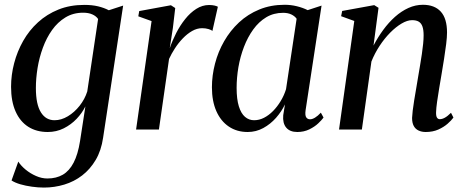

<svg xmlns="http://www.w3.org/2000/svg" viewBox="-20 -556 1996 824"><path d="M422.5 35Q414.5 90 390.8 130.2Q367 170.5 332.5 197Q298 223.5 255.8 236.2Q213.5 249 168.5 249Q143.5 249 116.8 245.2Q90 241.5 67 234.8Q44 228 29.5 218.5L58.5 137.5Q70 155.5 90 172Q110 188.5 134.5 199.2Q159 210 183.5 210Q221.5 210 249.5 193.8Q277.5 177.5 296 142Q314.5 106.5 323.5 49.5L346.5 -99.5Q332.5 -71 308.8 -46Q285 -21 253.5 -5.2Q222 10.5 185 10.5Q136.5 10.5 101.2 -12Q66 -34.5 46.8 -77.8Q27.5 -121 27.5 -183.5Q27.5 -234.5 40.8 -285Q54 -335.5 79.5 -380.5Q105 -425.5 143 -460.2Q181 -495 230.8 -515Q280.5 -535 342 -535Q375 -535 401 -528.8Q427 -522.5 447 -512L508.5 -532ZM401 -474.5Q392.5 -487 376.2 -494.2Q360 -501.5 337 -501.5Q294 -501.5 260.8 -481.2Q227.5 -461 203.5 -427.2Q179.5 -393.5 164 -351.2Q148.5 -309 141.2 -264.2Q134 -219.5 134 -178.5Q134 -142.5 139.5 -116.5Q145 -90.5 155.8 -73.5Q166.5 -56.5 181.2 -48.2Q196 -40 214 -40Q243 -40 271.2 -57Q299.5 -74 321.8 -102.2Q344 -130.5 354.5 -163.5Z M564 0 630.5 -465.5 573.5 -486 577.5 -508.5 713.5 -533.5 732 -521.5 722 -436.5 708.5 -349Q719.5 -381.5 736.2 -414.2Q753 -447 774.8 -474.2Q796.5 -501.5 822.5 -518Q848.5 -534.5 877 -534.5Q891 -534.5 900.5 -532.2Q910 -530 915 -527L891.5 -423Q887.5 -427.5 875 -431.2Q862.5 -435 847.5 -435Q825.5 -435 804.5 -423Q783.5 -411 764.5 -391.2Q745.5 -371.5 730.5 -348.2Q715.5 -325 705.5 -303L662 0Z M1291.5 -83Q1288.5 -61 1294.2 -52.5Q1300 -44 1310.5 -44Q1320 -44 1331.8 -51Q1343.5 -58 1357 -72.5L1368.5 -51.5Q1361.5 -41.5 1346 -26.8Q1330.5 -12 1307.5 -0.8Q1284.5 10.5 1256 10.5Q1224 10.5 1208.2 -8.5Q1192.5 -27.5 1195.5 -61.5L1203 -108Q1188.5 -77.5 1164.8 -50.5Q1141 -23.5 1110 -6.5Q1079 10.5 1043 10.5Q996.5 10.5 962 -12.8Q927.5 -36 908.5 -79Q889.5 -122 889.5 -181.5Q889.5 -232 902.8 -283Q916 -334 942 -379.2Q968 -424.5 1005.8 -459.8Q1043.5 -495 1092.8 -515.2Q1142 -535.5 1201.5 -535.5Q1228.5 -535.5 1254 -529.2Q1279.5 -523 1300.5 -512.5L1360 -532ZM1253 -475.5Q1245 -487 1230.2 -494Q1215.5 -501 1195 -501Q1154.5 -501 1122.5 -481.8Q1090.5 -462.5 1066.8 -429.5Q1043 -396.5 1027 -354.8Q1011 -313 1003.2 -267.8Q995.5 -222.5 995.5 -179Q995.5 -130.5 1005 -99.8Q1014.5 -69 1031.5 -54.5Q1048.5 -40 1070.5 -40Q1092.5 -40 1113 -50.5Q1133.5 -61 1151.8 -79.5Q1170 -98 1184.5 -122Q1199 -146 1207.5 -173Z M1583 -360.5Q1601.5 -396 1624.8 -427.8Q1648 -459.5 1675.2 -483.8Q1702.5 -508 1732.8 -521.8Q1763 -535.5 1795 -535.5Q1845 -535.5 1871.8 -506Q1898.5 -476.5 1898.5 -416.5Q1898.5 -396.5 1894.8 -366.8Q1891 -337 1885.8 -303.5Q1880.5 -270 1875 -237.5Q1870 -208 1864.8 -177Q1859.5 -146 1855.8 -119Q1852 -92 1851.5 -74.5Q1851 -58.5 1855.2 -51.5Q1859.5 -44.5 1867.5 -44.5Q1877.5 -44.5 1889 -50.8Q1900.5 -57 1915.5 -72L1926 -51.5Q1917.5 -39.5 1901 -25Q1884.5 -10.5 1861 0Q1837.5 10.5 1807 10.5Q1789.5 10.5 1776 4Q1762.5 -2.5 1755.5 -15.8Q1748.5 -29 1748.5 -50Q1749 -61.5 1751.2 -81.2Q1753.5 -101 1757.5 -125.2Q1761.5 -149.5 1766 -175.5Q1770.5 -201.5 1774.5 -226.5Q1778.5 -250.5 1782.8 -275.5Q1787 -300.5 1790.5 -324Q1794 -347.5 1796 -368Q1798 -388.5 1798 -404.5Q1798 -428 1793 -442.2Q1788 -456.5 1777.2 -463Q1766.5 -469.5 1748.5 -469.5Q1728 -469.5 1703.5 -455Q1679 -440.5 1654.5 -415.8Q1630 -391 1609 -359Q1588 -327 1574 -292L1533 0H1435L1500.5 -466L1444 -486.5L1448.5 -509L1586 -534L1604.5 -522.5Z"/></svg>

Font: Merriweather 96pt
Style: Italic
Weight: 400
Italic angle: -7.8°
Version: Version 2.101